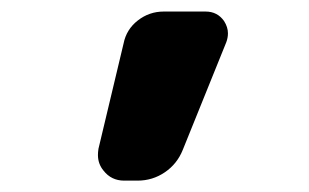

<svg xmlns="http://www.w3.org/2000/svg" viewBox="-20 -570 540 336"><path d="M197.3 -253.9Q174.8 -253.9 161.1 -271.5Q151.4 -283.2 151.4 -298.8Q151.4 -303.7 152.3 -309.6L196.3 -494.1Q201.2 -518.6 221.2 -534.2Q241.2 -549.8 266.6 -549.8H339.8Q360.4 -549.8 372.1 -533.2Q378.9 -522.5 378.9 -511.7Q378.9 -503.9 376 -496.1L299.8 -307.6Q290 -283.2 268.6 -268.6Q247.1 -253.9 220.7 -253.9Z"/></svg>

Font: Rounded Mgen+ 2m bold
Style: Bold
Weight: 700
Designer: [Source Han Sans]
Ryoko NISHIZUKA  (kana & ideographs); Paul D. Hunt (Latin, Greek & Cyrillic); Wenlong ZHANG  (bopomofo
Version: Version 1.059.20150602